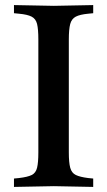

<svg xmlns="http://www.w3.org/2000/svg" viewBox="-20 -733 422 756"><path d="M35 3V-30L55 -32Q89 -36 105 -44Q121 -52 126 -72.5Q131 -93 131 -133V-577Q131 -618 126 -638.5Q121 -659 104.5 -667.5Q88 -676 55 -679L35 -681V-713L192 -710L347 -713V-681L327 -679Q295 -676 278.5 -667.5Q262 -659 256.5 -638.5Q251 -618 251 -577V-133Q251 -93 256.5 -72.5Q262 -52 278.5 -44Q295 -36 327 -32L347 -30V3L192 0Z"/></svg>

Font: Baskervville SemiBold
Style: Regular
Weight: 600
Version: Version 1.100